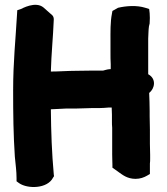

<svg xmlns="http://www.w3.org/2000/svg" viewBox="-20 -754 687 789"><path d="M34 -383C34 -283 35 -201 41 -110C44 -78 48 -51 48 -22V-9L59 -1C94 23 175 22 198 -24L202 -30L201 -37C193 -127 190 -207 189 -305H191C206 -305 241 -308 252 -308H292C317 -308 339 -310 361 -310H391C401 -310 414 -311 425 -312H439C439 -303 440 -292 440 -283V-254C440 -247 440 -240 441 -229V-119C441 -101 442 -90 442 -76V-65L470 -45C482 -37 502 -19 537 -19C556 -19 572 -25 584 -32L596 -39V-82C597 -88 597 -96 597 -101V-118C597 -135 596 -147 596 -163V-222C596 -241 595 -260 595 -277V-298C595 -323 594 -346 593 -372C616 -390 624 -430 589 -449V-595C590 -612 590 -631 592 -645L595 -658V-660C596 -673 596 -687 595 -700L593 -717L577 -722C542 -733 499 -730 465 -722L442 -709L440 -698C433 -663 434 -622 434 -584V-537C434 -522 434 -506 435 -490V-470H433C418 -469 410 -465 404 -464H365C339 -464 316 -463 292 -463C259 -463 222 -460 189 -460C191 -534 198 -599 201 -674C201 -689 193 -693 186 -699L159 -723C126 -751 69 -718 66 -717L51 -712L50 -696C44 -589 34 -500 34 -383Z"/></svg>

Font: Hussar Pisanka
Style: Blk
Weight: 700
Designer: Robert Jablonski
Foundry: Cannot Into Space Fonts
Version: Version 1.070